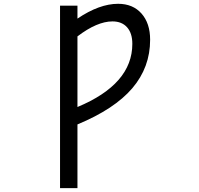

<svg xmlns="http://www.w3.org/2000/svg" viewBox="-20 -762 1040 1001"><path d="M383.8 -204.1Q669.9 -323.2 669.9 -533.2Q669.9 -588.9 642.6 -619.6Q615.2 -650.4 566.4 -650.4Q486.3 -650.4 383.8 -572.3ZM383.8 -113.3V218.8H293V-732.4H383.8V-665Q498 -742.2 595.7 -742.2Q672.9 -742.2 717.8 -691.4Q762.7 -640.6 762.7 -554.7Q762.7 -411.1 669.9 -302.2Q577.1 -193.4 383.8 -113.3Z"/></svg>

Font: GenEi Gothic M Regular
Style: Regular
Weight: 400
Designer: o_tamon (Modified); [Source Han Sans]
Ryoko NISHIZUKA  (kana & ideographs); Paul D. Hunt (Latin, Greek & Cyrillic); Wenl
Version: Version 1.1a;Original Version 1.004